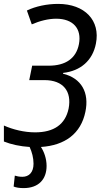

<svg xmlns="http://www.w3.org/2000/svg" viewBox="-28 -745 526 985"><path d="M93 220C170 220 211 175 211 106C211 69 198 33 182 9C306 1 387 -60 410 -171C431 -270 390 -344 295 -367L296 -371C385 -381 447 -434 464 -521C488 -640 407 -725 270 -725C214 -725 155 -713 110 -691L135 -620C176 -638 221 -649 260 -649C347 -649 392 -598 377 -519C363 -445 308 -408 222 -408H137L122 -334H200C297 -334 341 -276 324 -188C307 -107 249 -66 152 -66C97 -66 39 -80 -8 -101V-19C29 -4 76 6 124 9C136 35 144 65 144 95C144 140 120 162 87 162C70 162 58 159 48 156L42 212C54 217 71 220 93 220Z"/></svg>

Font: Noto Sans SemiCondensed
Style: Italic
Weight: 400
Width: 4
Italic angle: -12°
Designer: Monotype Design Team
Foundry: Monotype Imaging Inc.
Version: Version 2.013